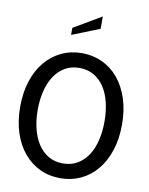

<svg xmlns="http://www.w3.org/2000/svg" viewBox="-101 -1015 855 1101"><g transform="rotate(10 326.5 -464.0)"><path d="M327 14C369.7 14 409.2 5.5 445.5 -11.5C481.8 -28.5 513.2 -52.8 539.5 -84.5C565.8 -116.2 586.3 -154.5 601 -199.5C615.7 -244.5 623 -294.7 623 -350C623 -405.3 615.7 -455.5 601 -500.5C586.3 -545.5 565.8 -583.8 539.5 -615.5C513.2 -647.2 481.8 -671.5 445.5 -688.5C409.2 -705.5 369.7 -714 327 -714C283.7 -714 244 -705.5 208 -688.5C172 -671.5 140.7 -647.2 114 -615.5C87.3 -583.8 66.7 -545.5 52 -500.5C37.3 -455.5 30 -405.3 30 -350C30 -294.7 37.3 -244.5 52 -199.5C66.7 -154.5 87.3 -116.2 114 -84.5C140.7 -52.8 172 -28.5 208 -11.5C244 5.5 283.7 14 327 14ZM327 -628C359 -628 387.2 -620.8 411.5 -606.5C435.8 -592.2 456.2 -572.5 472.5 -547.5C488.8 -522.5 501 -493 509 -459C517 -425 521 -388.7 521 -350C521 -311.3 517 -275 509 -241C501 -207 488.8 -177.5 472.5 -152.5C456.2 -127.5 435.8 -107.8 411.5 -93.5C387.2 -79.2 359 -72 327 -72C295 -72 266.8 -79.2 242.5 -93.5C218.2 -107.8 197.8 -127.5 181.5 -152.5C165.2 -177.5 152.8 -207 144.5 -241C136.2 -275 132 -311.3 132 -350C132 -388.7 136.2 -425 144.5 -459C152.8 -493 165.2 -522.5 181.5 -547.5C197.8 -572.5 218.2 -592.2 242.5 -606.5C266.8 -620.8 295 -628 327 -628ZM246 -806 407 -870V-942L246 -847Z"/></g></svg>

Font: Cabin Condensed
Style: Regular
Weight: 400
Designer: Pablo Impallari
Foundry: Pablo Impallari. www.impallari.com Igino Marini. www.ikern.com
Version: Version 1.006